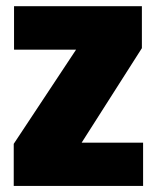

<svg xmlns="http://www.w3.org/2000/svg" viewBox="-20 -616 522 636"><path d="M25.5 0V-139.5L232 -451.5H26.5V-595.5H450V-456.5L250.5 -143.5H454V0Z"/></svg>

Font: Anybody Black
Style: Regular
Weight: 900
Designer: Tyler Finck
Foundry: Etcetera Type Company
Version: Version 1.010; ttfautohint (v1.8.3) -l 8 -r 50 -G 200 -x 14 